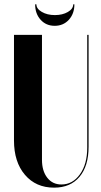

<svg xmlns="http://www.w3.org/2000/svg" viewBox="-20 -861 471 891"><path d="M319.8 -840.8H325.2Q325.2 -797.4 299.6 -769.3Q273.9 -741.2 233.9 -741.2Q193.8 -741.2 168.5 -769.3Q143.1 -797.4 143.1 -840.8H148.9Q148.9 -820.3 174.1 -805.7Q199.2 -791 234.9 -791Q270 -791 294.9 -805.4Q319.8 -819.8 319.8 -840.8ZM44.9 -699.2H174.8V-119.1Q174.8 -67.9 199.2 -36.4Q223.6 -4.9 265.1 -4.9Q316.9 -4.9 350.8 -52Q384.8 -99.1 384.8 -175.8V-699.2H391.1V-180.2Q391.1 -90.3 348.9 -40.3Q306.6 9.8 231 9.8Q146.5 9.8 95.7 -49.8Q44.9 -109.4 44.9 -209Z"/></svg>

Font: Moniqa Black Display
Style: Regular
Weight: 900
Designer: Rajesh Rajput
Foundry: Rajesh Rajput
Version: Version 1.000